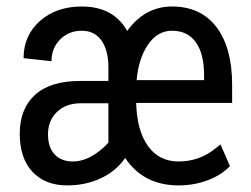

<svg xmlns="http://www.w3.org/2000/svg" viewBox="-20 -558 768 588"><path d="M526.9 9.8Q419.4 9.8 363.3 -74.2Q335.9 -34.2 289.1 -12.2Q242.2 9.8 186 9.8Q118.2 9.8 79.3 -32Q40.5 -73.7 40.5 -148.4Q40.5 -225.1 87.4 -267.6Q134.3 -310.1 225.6 -310.1H312V-351.6Q312 -403.8 290.8 -433.8Q269.5 -463.9 230.5 -463.9Q190.9 -463.9 164.3 -437.3Q137.7 -410.6 137.7 -370.6L52.2 -379.9Q52.2 -449.2 102.3 -493.7Q152.3 -538.1 230.5 -538.1Q327.1 -538.1 369.6 -463.4Q423.8 -538.1 506.8 -538.1Q594.7 -538.1 642.8 -475.1Q690.9 -412.1 690.9 -298.3V-242.7H397Q399.4 -157.7 433.3 -110.6Q467.3 -63.5 526.9 -63.5Q588.4 -63.5 636.2 -100.6L655.3 -115.7L684.1 -49.3Q659.2 -22.5 616.9 -6.3Q574.7 9.8 526.9 9.8ZM203.6 -63.5Q249.5 -63.5 297.4 -106.4L312 -121.1V-241.7H225.6Q181.2 -241.2 154.1 -214.8Q127 -188.5 127 -146.5Q127 -106.9 147.2 -85.2Q167.5 -63.5 203.6 -63.5ZM506.8 -463.9Q462.4 -463.9 433.3 -421.4Q404.3 -378.9 398.4 -312.5H605V-327.6Q605 -393.6 579.6 -428.7Q554.2 -463.9 506.8 -463.9Z"/></svg>

Font: TypoPRO Roboto
Style: Regular
Weight: 400
Designer: Google
Version: Version 2.136; 2016